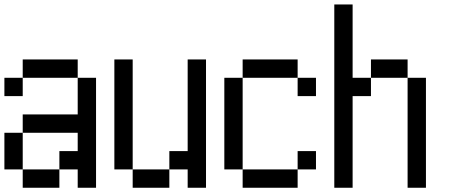

<svg xmlns="http://www.w3.org/2000/svg" viewBox="-20 -937 2040 873"><path d="M0 -166.7V-333.3H83.3V-166.7ZM0 -500V-583.3H83.3V-500ZM83.3 -166.7H250V-83.3H83.3ZM83.3 -333.3V-416.7H333.3V-583.3H416.7V-83.3H333.3V-166.7H250V-250H333.3V-333.3ZM83.3 -583.3V-666.7H333.3V-583.3Z M500 -166.7V-666.7H583.3V-166.7ZM583.3 -166.7H750V-83.3H583.3ZM750 -166.7V-250H833.3V-666.7H916.7V-83.3H833.3V-166.7Z M1000 -166.7V-583.3H1083.3V-166.7ZM1083.3 -166.7H1333.3V-83.3H1083.3ZM1083.3 -583.3V-666.7H1333.3V-583.3ZM1333.3 -166.7V-250H1416.7V-166.7ZM1333.3 -583.3H1416.7V-500H1333.3Z M1500 -83.3V-916.7H1583.3V-583.3H1666.7V-500H1583.3V-83.3ZM1666.7 -583.3V-666.7H1833.3V-583.3ZM1833.3 -83.3V-583.3H1916.7V-83.3Z"/></svg>

Font: GalmuriMono11 Regular
Style: Regular
Weight: 400
Designer: Lee Minseo (quiple)
Version: Version 2.399;hotconv 1.1.1;makeotfexe 2.6.0 DEVELOPMENT